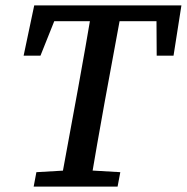

<svg xmlns="http://www.w3.org/2000/svg" viewBox="-20 -687 688 707"><path d="M67 -482 106 -667H648L619 -482H557L556 -650L596 -609H130L199 -657L129 -482ZM104 0 114 -53 252 -61H285L423 -53L413 0ZM201 0 267 -359Q281 -436 294.5 -513Q308 -590 321 -667H431L365 -309Q351 -232 337.5 -154.5Q324 -77 311 0Z"/></svg>

Font: Source Serif 4 Medium
Style: Italic
Weight: 500
Italic angle: -12°
Designer: Frank Grießhammer
Foundry: Adobe Systems Incorporated
Version: Version 4.004;hotconv 1.0.116;makeotfexe 2.5.65601